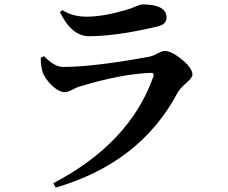

<svg xmlns="http://www.w3.org/2000/svg" viewBox="-20 -796 1040 875"><path d="M166 -533 181 -540Q228 -491 267 -491Q407 -491 657 -537Q676 -540 699 -553Q720 -564 730 -564Q761 -564 809 -525Q857 -485 857 -456Q857 -442 831 -420Q799 -392 789 -373Q620 -54 234 59L223 39Q572 -144 679 -447Q685 -465 667 -464Q533 -459 347 -403Q334 -400 309 -387Q288 -376 276 -376Q247 -376 213 -410Q183 -441 174 -468Q165 -499 166 -533ZM696 -675Q511 -631 385 -631Q307 -631 253 -741L264 -750Q311 -720 374 -720Q448 -720 549 -749Q575 -756 602 -768Q621 -776 628 -776Q739 -776 739 -716Q739 -684 696 -675Z"/></svg>

Font: Source Han Serif JP
Style: Bold
Weight: 700
Designer: Ryoko NISHIZUKA  (kana & ideographs); Frank Grießhammer (Latin, Greek & Cyrillic); Wenlong ZHANG  (bopomofo); Sandoll Co
Foundry: Adobe Systems Incorporated
Version: Version 1.000;PS 1;hotconv 16.6.53;makeotf.lib2.5.65590